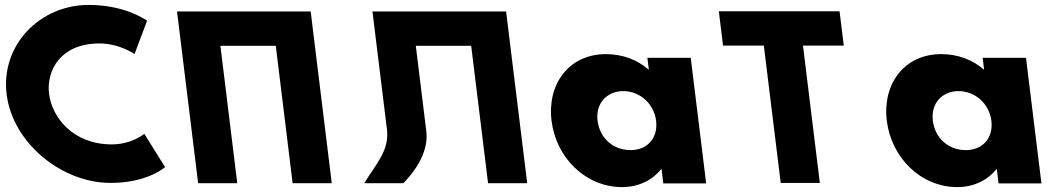

<svg xmlns="http://www.w3.org/2000/svg" viewBox="-20 -749 4346 784"><path d="M436.9 -159.4C276.2 -159.4 191.9 -271.6 180.3 -365.9C168.8 -459.4 225.6 -571.6 386.3 -571.6C467.9 -571.6 529.3 -528.3 529.3 -528.3L580.6 -664.3C580.6 -664.3 494.5 -728.9 342.3 -728.9C143.4 -728.9 -17.6 -565.7 7.1 -364.2C31.8 -163.6 233.5 -2.1 431.5 -2.1C583.7 -2.1 654 -66.7 654 -66.7L569.3 -202.7C569.3 -202.7 518.5 -159.4 436.9 -159.4Z M880 -561.9H1106.1L1174.9 -0.9H1334.7L1248.6 -702.1H1088.8H862.7H702.9L789 -0.9H948.8Z M1720.4 -215.9 1677.9 -561.9H1904L1972.9 -0.9H2132.7L2046.6 -702.1H1886.8H1660.7H1500.9L1560.6 -215.9C1568 -134.3 1519.7 -85 1467.1 -0.9H1626.9C1694.9 -70.6 1730.5 -147.1 1720.4 -215.9Z M2232.1 -256C2250.5 -106 2370.3 15 2520.3 15C2590.3 15 2646.5 -16 2679.4 -58H2681.4L2688.5 0H2863.5L2800.5 -513H2623.5L2629.5 -464C2582.5 -505 2522.7 -528 2453.7 -528C2303.7 -528 2213.6 -406 2232.1 -256ZM2420.1 -256C2411.3 -327 2458.2 -377 2525.2 -377C2591.2 -377 2650.3 -327 2659.1 -256C2667.7 -186 2623.8 -136 2554.8 -136C2482.8 -136 2428.7 -186 2420.1 -256Z M2932.4 -562.9H3099L3167.9 -1.9H3327.7L3258.8 -562.9H3425.4L3408.2 -703.1H2915.2Z M3601.1 -256C3619.5 -106 3739.3 15 3889.3 15C3959.3 15 4015.5 -16 4048.4 -58H4050.4L4057.5 0H4232.5L4169.5 -513H3992.5L3998.5 -464C3951.5 -505 3891.7 -528 3822.7 -528C3672.7 -528 3582.6 -406 3601.1 -256ZM3789.1 -256C3780.3 -327 3827.2 -377 3894.2 -377C3960.2 -377 4019.3 -327 4028.1 -256C4036.7 -186 3992.8 -136 3923.8 -136C3851.8 -136 3797.7 -186 3789.1 -256Z"/></svg>

Font: Hussar
Style: BdOpOblOne
Weight: 700
Foundry: Cannot Into Space Fonts
Version: Version 2.00